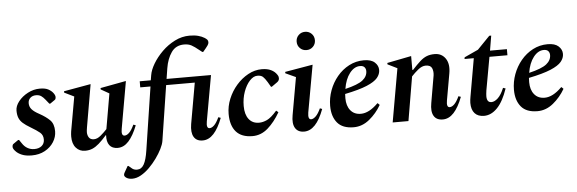

<svg xmlns="http://www.w3.org/2000/svg" viewBox="-57 -946 4155 1382"><g transform="rotate(-5 2020.5 -255.0)"><path d="M142 10Q99 10 70.5 -2Q42 -14 27 -31Q9 -49 9 -64Q9 -70 11 -76Q13 -82 20 -86L53 -109H60L77 -84Q93 -59 115.5 -46.5Q138 -34 164 -34Q198 -34 218 -51Q238 -68 238 -97Q238 -129 216 -147.5Q194 -166 150 -192Q116 -212 96.5 -229.5Q77 -247 68.5 -268.5Q60 -290 60 -321Q60 -354 86 -387Q112 -420 153.5 -442Q195 -464 241 -464Q280 -464 302 -452Q324 -440 336 -424Q349 -407 349 -393Q349 -387 347 -381.5Q345 -376 340 -373L307 -350H300L276 -380Q261 -399 246.5 -409Q232 -419 209 -419Q184 -419 168 -404.5Q152 -390 152 -366Q152 -340 169 -321Q186 -302 222 -283Q269 -257 296.5 -229.5Q324 -202 324 -149Q324 -108 301 -71.5Q278 -35 237 -12.5Q196 10 142 10Z M527 10Q487 10 461.5 -19Q436 -48 436 -100Q436 -117 439 -138L483 -386L413 -420V-430L605 -464H608L555 -157Q551 -133 551 -122Q551 -99 562 -83Q573 -67 598 -67Q622 -67 647.5 -88.5Q673 -110 693 -132L737 -386L677 -420V-430L859 -464H863L803 -124Q794 -74 820 -74Q836 -74 853.5 -91Q871 -108 889 -147L906 -141Q877 -67 842 -28.5Q807 10 763 10Q723 10 703.5 -15.5Q684 -41 687 -89H685Q653 -53 628.5 -31.5Q604 -10 580.5 0Q557 10 527 10Z M848 240Q823 240 807 230Q791 220 791 208Q791 200 797 190L822 146H828L853 167Q867 178 888 178Q920 178 938 145.5Q956 113 966 46L1036 -410H962V-454H1042L1048 -490Q1054 -528 1080.5 -572.5Q1107 -617 1148 -657.5Q1189 -698 1240.5 -724Q1292 -750 1347 -750Q1383 -750 1409.5 -743Q1436 -736 1455 -724Q1466 -717 1472.5 -710Q1479 -703 1479 -691Q1479 -680 1470.5 -668Q1462 -656 1456 -649L1436 -625H1429L1410 -640Q1377 -667 1355.5 -678.5Q1334 -690 1303 -690Q1243 -690 1211 -644Q1179 -598 1168 -530L1156 -454H1477L1418 -124Q1409 -74 1434 -74Q1450 -74 1467.5 -91Q1485 -108 1503 -147L1520 -141Q1492 -67 1456.5 -28.5Q1421 10 1377 10Q1332 10 1313 -22.5Q1294 -55 1304 -115L1356 -410H1149L1087 -11Q1083 13 1067 45Q1051 77 1026.5 111Q1002 145 972.5 174.5Q943 204 911 222Q879 240 848 240Z M1737 10Q1658 10 1618.5 -35Q1579 -80 1579 -164Q1579 -219 1601 -272.5Q1623 -326 1660.5 -369Q1698 -412 1745.5 -438Q1793 -464 1844 -464Q1884 -464 1911 -451Q1938 -438 1953 -415Q1959 -406 1960.5 -400.5Q1962 -395 1962 -389Q1962 -372 1947 -361L1906 -332H1900L1879 -368Q1862 -396 1848.5 -408Q1835 -420 1809 -420Q1780 -420 1753 -390.5Q1726 -361 1709 -313.5Q1692 -266 1692 -211Q1692 -150 1718.5 -116Q1745 -82 1792 -82Q1820 -82 1850 -96Q1880 -110 1921 -157H1923L1937 -145Q1898 -77 1848.5 -33.5Q1799 10 1737 10Z M2178 -573Q2150 -573 2131 -592Q2112 -611 2112 -639Q2112 -667 2131 -686Q2150 -705 2178 -705Q2206 -705 2225 -686Q2244 -667 2244 -639Q2244 -611 2225 -592Q2206 -573 2178 -573ZM2110 10Q2065 10 2045.5 -22.5Q2026 -55 2037 -115L2085 -386L2011 -420V-430L2209 -464H2212L2151 -124Q2143 -74 2168 -74Q2183 -74 2201 -91Q2219 -108 2237 -147L2253 -141Q2197 10 2110 10Z M2468 10Q2388 10 2350 -35.5Q2312 -81 2312 -158Q2312 -215 2332 -269.5Q2352 -324 2388.5 -368Q2425 -412 2474.5 -438Q2524 -464 2582 -464Q2634 -464 2660 -440.5Q2686 -417 2686 -385Q2686 -355 2664 -328.5Q2642 -302 2586 -278.5Q2530 -255 2427 -234Q2426 -219 2426 -203Q2426 -148 2453 -115Q2480 -82 2528 -82Q2587 -82 2652 -147H2655L2668 -134Q2634 -75 2582 -32.5Q2530 10 2468 10ZM2551 -425Q2509 -425 2476 -382.5Q2443 -340 2432 -270Q2524 -292 2558.5 -319.5Q2593 -347 2593 -385Q2593 -402 2583 -413.5Q2573 -425 2551 -425Z M2750 0 2818 -386 2749 -420V-430L2921 -464H2924V-364H2929Q2963 -401 2987.5 -423Q3012 -445 3036.5 -454.5Q3061 -464 3093 -464Q3144 -464 3171.5 -424Q3199 -384 3187 -316L3153 -124Q3144 -74 3169 -74Q3185 -74 3202.5 -91Q3220 -108 3238 -147L3255 -141Q3227 -67 3191.5 -28.5Q3156 10 3112 10Q3066 10 3047 -22.5Q3028 -55 3039 -115L3073 -312Q3077 -342 3067 -364.5Q3057 -387 3022 -387Q2995 -387 2967 -364Q2939 -341 2918 -318L2864 0Z M3410 10Q3366 10 3342.5 -16Q3319 -42 3319 -91Q3319 -102 3320.5 -113Q3322 -124 3324 -136L3372 -410H3305L3307 -422L3407 -468L3497 -561H3511L3493 -454H3615V-410H3485L3442 -171Q3438 -143 3438 -129Q3438 -84 3471 -84Q3494 -84 3518.5 -107Q3543 -130 3563 -179L3581 -173Q3550 -81 3506 -35.5Q3462 10 3410 10Z M3796 10Q3716 10 3678 -35.5Q3640 -81 3640 -158Q3640 -215 3660 -269.5Q3680 -324 3716.5 -368Q3753 -412 3802.5 -438Q3852 -464 3910 -464Q3962 -464 3988 -440.5Q4014 -417 4014 -385Q4014 -355 3992 -328.5Q3970 -302 3914 -278.5Q3858 -255 3755 -234Q3754 -219 3754 -203Q3754 -148 3781 -115Q3808 -82 3856 -82Q3915 -82 3980 -147H3983L3996 -134Q3962 -75 3910 -32.5Q3858 10 3796 10ZM3879 -425Q3837 -425 3804 -382.5Q3771 -340 3760 -270Q3852 -292 3886.5 -319.5Q3921 -347 3921 -385Q3921 -402 3911 -413.5Q3901 -425 3879 -425Z"/></g></svg>

Font: Spectral SemiBold
Style: Italic
Weight: 600
Italic angle: -10°
Designer: Jean-Baptiste Levee
Foundry: Production Type
Version: Version 2.001